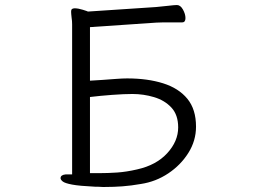

<svg xmlns="http://www.w3.org/2000/svg" viewBox="-20 -732 1040 764"><path d="M267 -38V-635Q267 -649 265 -661Q264 -670 263.5 -675.5Q263 -681 263 -685Q263 -695 268 -697Q273 -699 277 -699Q291 -699 310 -693Q329 -687 330 -686L601 -704Q624 -706 649.5 -709Q675 -712 684 -712Q698 -712 708 -694Q718 -676 718 -660Q718 -643 705 -643H632Q616 -643 602 -642L338 -624V-411Q359 -412 387 -414Q415 -416 441.5 -418Q468 -420 486 -420Q567 -420 629 -400.5Q691 -381 725.5 -339Q760 -297 760 -228Q760 -172 729.5 -123.5Q699 -75 649.5 -42Q600 -9 541 0Q501 7 467 9.5Q433 12 398 12Q393 12 388 12L369 11Q364 11 359 11Q296 8 267 2.5Q238 -3 229.5 -10Q221 -17 221 -23Q221 -36 241 -38ZM374 -43Q409 -43 446 -45.5Q483 -48 526 -58Q602 -75 645.5 -122.5Q689 -170 689 -225Q689 -275 662 -304Q635 -333 593 -345.5Q551 -358 507 -358Q474 -358 426.5 -354.5Q379 -351 338 -346V-43Z"/></svg>

Font: Klee One SemiBold
Style: Regular
Weight: 600
Designer: Fontworks Inc.
Foundry: Fontworks Inc.
Version: Version 1.00;January 12, 2022;FontCreator 13.0.0.2683 64-bit